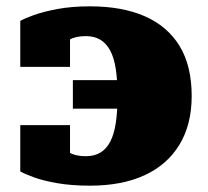

<svg xmlns="http://www.w3.org/2000/svg" viewBox="-20 -574 655 606"><path d="M368 -231H210V-321H368ZM264 12Q205 12 160 4Q115 -4 86.5 -14.5Q58 -25 44 -33V-179H201V-48Q186 -52 179 -60.5Q172 -69 171 -79Q170 -89 172.5 -97.5Q175 -106 179 -108Q189 -99 198.5 -93Q208 -87 221 -84Q234 -81 251 -81Q278 -81 297 -92.5Q316 -104 328 -127Q340 -150 345.5 -186Q351 -222 351 -271Q351 -320 345.5 -356Q340 -392 327.5 -415Q315 -438 296 -449Q277 -460 251 -460Q234 -460 221 -457Q208 -454 198.5 -448.5Q189 -443 179 -434Q175 -436 172.5 -444.5Q170 -453 171 -462.5Q172 -472 179 -481Q186 -490 201 -493V-363H44V-508Q58 -516 87 -526.5Q116 -537 161 -545.5Q206 -554 264 -554Q366 -554 437.5 -522.5Q509 -491 547 -428.5Q585 -366 585 -271Q585 -181 546.5 -117.5Q508 -54 436.5 -21Q365 12 264 12Z"/></svg>

Font: Roboto Serif Black
Style: Regular
Weight: 900
Designer: Greg Gazdowicz
Foundry: Commercial Type
Version: Version 1.008